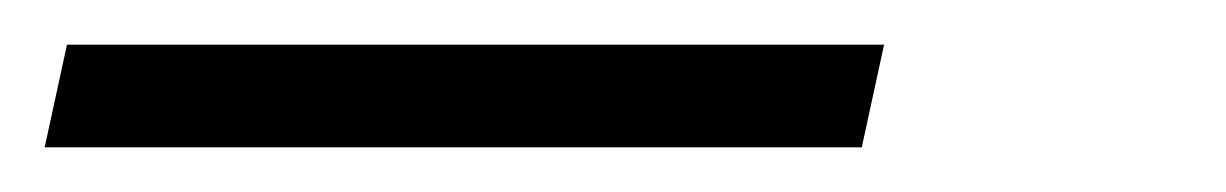

<svg xmlns="http://www.w3.org/2000/svg" viewBox="-29 -20 549 86"><path d="M-9 46 1 0H367L357 46Z"/></svg>

Font: Raleway Light
Style: Italic
Weight: 300
Italic angle: -12°
Designer: Matt McInerney, Pablo Impallari, Rodrigo Fuenzalida
Foundry: Matt McInerney, Pablo Impallari, Rodrigo Fuenzalida
Version: Version 4.026